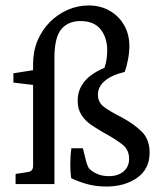

<svg xmlns="http://www.w3.org/2000/svg" viewBox="-20 -673 593 702"><path d="M369 9Q328 9 294.5 -1Q261 -11 240 -22Q237 -47 237 -71Q237 -87 238 -102.5Q239 -118 241 -131H283L296 -79Q300 -67 303.5 -60.5Q307 -54 315 -49Q323 -42 339.5 -35.5Q356 -29 379 -29Q411 -29 431.5 -46Q452 -63 452 -93Q452 -126 426.5 -145.5Q401 -165 361 -187Q336 -201 314 -216Q292 -231 278 -252.5Q264 -274 264 -305Q264 -336 278 -359.5Q292 -383 314.5 -399Q337 -415 362 -425Q368 -442 370 -459.5Q372 -477 372 -489Q372 -535 348 -565.5Q324 -596 274 -596Q229 -596 204 -566Q179 -536 179 -461V0H37V-37L82 -44Q101 -47 101 -66V-440Q101 -486 117.5 -525Q134 -564 162.5 -592.5Q191 -621 227.5 -637Q264 -653 304 -653Q347 -653 380.5 -634Q414 -615 433.5 -581.5Q453 -548 453 -504Q453 -481 448 -455Q443 -429 436 -410Q389 -399 363.5 -377.5Q338 -356 338 -327Q338 -298 361.5 -281Q385 -264 423 -245Q468 -221 497.5 -192.5Q527 -164 527 -115Q527 -55 481.5 -23Q436 9 369 9ZM105 -362 29 -371V-405L105 -417H135V-362Z"/></svg>

Font: Yrsa
Style: Regular
Weight: 400
Designer: Anna Giedrys (Yrsa+Rasa design), David Brezina (Yrsa art-direction, Rasa art-direction, design)
Foundry: Rosetta Type Foundry
Version: Version 2.004